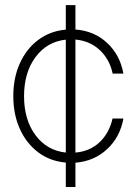

<svg xmlns="http://www.w3.org/2000/svg" viewBox="-20 -748 546 768"><path d="M243.2 0V-97.7Q180.7 -103 133.3 -138.4Q85.9 -173.8 59.6 -231.9Q33.2 -290 33.2 -363.3Q33.2 -437 59.6 -495.1Q85.9 -553.2 133.3 -588.6Q180.7 -624 243.2 -629.4V-727.5H281.7V-629.9Q356.9 -624.5 408.7 -576.2Q460.4 -527.8 473.6 -453.6H430.7Q418.5 -510.7 379.2 -547.6Q339.8 -584.5 281.7 -589.8V-137.7Q339.8 -142.6 378.4 -179.2Q417 -215.8 430.2 -273.9H473.6Q460.4 -199.7 408.4 -151.4Q356.4 -103 281.7 -97.2V0ZM243.2 -137.7V-589.4Q167.5 -581.1 121.8 -519.3Q76.2 -457.5 76.2 -363.3Q76.2 -269 121.8 -207.5Q167.5 -146 243.2 -137.7Z"/></svg>

Font: Inter Display ExtraLight
Style: Regular
Weight: 200
Designer: Rasmus Andersson
Foundry: rsms
Version: Version 4.000;git-a52131595